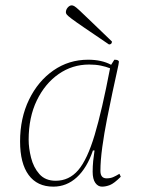

<svg xmlns="http://www.w3.org/2000/svg" viewBox="-20 -685 536 717"><path d="M179 12Q119 12 87 -31.5Q55 -75 55 -157Q55 -244 88.5 -313Q122 -382 179.5 -422Q237 -462 309 -462Q360 -462 395 -443L407 -462Q424 -462 424 -454Q424 -449 417 -418Q410 -387 400 -340Q390 -293 379.5 -240Q369 -187 362 -136Q355 -85 355 -47Q355 -19 378 -19Q392 -19 402.5 -23.5Q413 -28 426 -36L431 -25Q406 0 390.5 6Q375 12 361 12Q346 12 336 -2Q326 -16 326 -44Q326 -64 328 -84Q330 -104 333 -123H327Q305 -58 267 -23Q229 12 179 12ZM87 -163Q87 -132 96 -96Q105 -60 127 -35Q149 -10 188 -10Q238 -10 272 -49.5Q306 -89 333.5 -181Q361 -273 391 -430Q376 -436 356.5 -440Q337 -444 313 -444Q250 -444 199 -408.5Q148 -373 117.5 -310Q87 -247 87 -163ZM387 -519Q328 -559 295 -581.5Q262 -604 247.5 -615Q233 -626 229.5 -630.5Q226 -635 226 -639Q226 -649 233 -657Q240 -665 248 -665Q252 -665 257.5 -662Q263 -659 276.5 -646.5Q290 -634 318.5 -606.5Q347 -579 398 -530Q398 -519 387 -519Z"/></svg>

Font: Petrona Thin
Style: Italic
Weight: 100
Italic angle: -9°
Designer: Ringo R. Seeber
Foundry: Ringo R. Seeber
Version: Version 2.001; ttfautohint (v1.8.3)